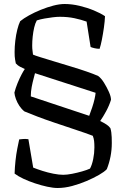

<svg xmlns="http://www.w3.org/2000/svg" viewBox="-20 -740 631 960"><path d="M268 200Q246 200 216 193.5Q186 187 154.5 176.5Q123 166 96.5 153.5Q70 141 53 128Q54 96 57.5 63.5Q61 31 66.5 3Q72 -25 76 -43Q87 -44 96 -45Q105 -46 122 -44L146 98Q166 106 192.5 114.5Q219 123 247 128.5Q275 134 296 134Q315 134 340.5 129Q366 124 390.5 117Q415 110 430 103Q440 85 446 55.5Q452 26 452 -3Q452 -22 450.5 -35Q449 -48 444 -61Q435 -65 406 -75Q377 -85 336.5 -98.5Q296 -112 251.5 -127Q207 -142 167.5 -157Q128 -172 102 -183Q88 -194 77 -210.5Q66 -227 59.5 -245Q53 -263 52 -277Q58 -300 67.5 -323.5Q77 -347 87 -366Q97 -385 104 -395Q91 -401 80 -406.5Q69 -412 59 -423Q57 -434 55.5 -442Q54 -450 53.5 -459Q53 -468 53 -480Q53 -507 56.5 -536.5Q60 -566 66.5 -592Q73 -618 81 -634Q98 -648 125 -663Q152 -678 184 -691Q216 -704 247 -712Q278 -720 303 -720Q339 -720 377 -711Q415 -702 449 -688Q483 -674 505 -659Q504 -633 499.5 -601.5Q495 -570 489.5 -542Q484 -514 478 -496Q465 -496 452.5 -499Q440 -502 433 -505L413 -632Q385 -642 352 -649Q319 -656 279 -656Q263 -656 243.5 -653.5Q224 -651 203.5 -647.5Q183 -644 164 -638Q156 -624 151 -602.5Q146 -581 143.5 -557.5Q141 -534 141 -512Q141 -497 142.5 -487.5Q144 -478 145 -467Q153 -463 182 -454Q211 -445 250.5 -433Q290 -421 333 -408Q376 -395 412.5 -382.5Q449 -370 471 -360Q486 -349 500 -326.5Q514 -304 524.5 -280.5Q535 -257 535 -241Q526 -212 510.5 -183.5Q495 -155 481 -135Q501 -125 513 -117Q525 -109 532 -99Q535 -89 536.5 -78Q538 -67 538.5 -54Q539 -41 539 -25Q539 10 532.5 43Q526 76 514 106Q502 119 475 134.5Q448 150 413 165Q378 180 340.5 190Q303 200 268 200ZM426 -161Q434 -182 441 -203Q448 -224 452.5 -243.5Q457 -263 458 -276L155 -374Q153 -365 148 -347Q143 -329 138.5 -305.5Q134 -282 134 -258Z"/></svg>

Font: Texturina 12pt
Style: Regular
Weight: 400
Designer: Guillermo Torres Carreño
Foundry: Omnibus-Type
Version: Version 1.002